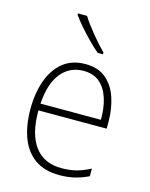

<svg xmlns="http://www.w3.org/2000/svg" viewBox="-116 -839 720 924"><g transform="rotate(15 243.5 -377.5)"><path d="M255 -539Q318 -539 357 -506.5Q396 -474 414.5 -419Q433 -364 433 -297V-265H93Q92 -149 137.5 -87Q183 -25 271 -25Q311 -25 343 -33Q375 -41 414 -61V-23Q381 -7 346.5 1.5Q312 10 270 10Q196 10 148 -24Q100 -58 77 -119Q54 -180 54 -262Q54 -341 76.5 -404Q99 -467 143.5 -503Q188 -539 255 -539ZM255 -505Q186 -505 143.5 -453Q101 -401 94 -299H395Q396 -358 381 -405Q366 -452 335 -478.5Q304 -505 255 -505ZM201 -765Q223 -730 258 -687.5Q293 -645 323 -615V-606H297Q273 -626 246.5 -653Q220 -680 196 -707.5Q172 -735 156 -758V-765Z"/></g></svg>

Font: Noto Sans Sinhala SemiCondensed ExtraLight
Style: Regular
Weight: 200
Width: 4
Designer: Jelle Bosma - Monotype Design Team
Foundry: Monotype Imaging Inc.
Version: Version 2.006; ttfautohint (v1.8.4.7-5d5b)